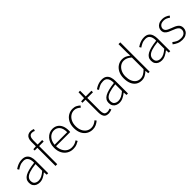

<svg xmlns="http://www.w3.org/2000/svg" viewBox="309 -2230 3666 3666"><g transform="rotate(-45 2142.5 -397.0)"><path d="M218 13Q176 13 141 -2.5Q106 -18 85 -50.5Q64 -83 64 -132Q64 -220 146.5 -266Q229 -312 406 -332Q408 -374 398.5 -412.5Q389 -451 362 -476.5Q335 -502 282 -502Q227 -502 183 -480.5Q139 -459 111 -439L90 -475Q109 -488 138 -504Q167 -520 205 -531.5Q243 -543 286 -543Q349 -543 386 -515.5Q423 -488 438.5 -442Q454 -396 454 -340V0H414L409 -69H406Q366 -36 318 -11.5Q270 13 218 13ZM225 -28Q271 -28 314 -50Q357 -72 406 -114V-295Q297 -283 232.5 -261.5Q168 -240 140 -208.5Q112 -177 112 -134Q112 -76 145.5 -52Q179 -28 225 -28Z M651 0V-650Q651 -703 666 -737.5Q681 -772 710.5 -789.5Q740 -807 781 -807Q799 -807 819 -802.5Q839 -798 858 -790L845 -751Q814 -767 782 -767Q738 -767 718 -735Q698 -703 698 -646V0ZM578 -489V-525L652 -530H821V-489Z M1121 13Q1054 13 998 -20Q942 -53 909 -115Q876 -177 876 -264Q876 -329 895 -380.5Q914 -432 947 -468.5Q980 -505 1021 -524Q1062 -543 1107 -543Q1170 -543 1215 -514.5Q1260 -486 1285 -431Q1310 -376 1310 -298Q1310 -289 1309.5 -279.5Q1309 -270 1307 -259H925Q926 -192 951 -140Q976 -88 1020.5 -58Q1065 -28 1125 -28Q1169 -28 1203.5 -41Q1238 -54 1268 -75L1288 -38Q1256 -19 1218 -3Q1180 13 1121 13ZM925 -298H1265Q1265 -400 1222 -451Q1179 -502 1107 -502Q1062 -502 1022.5 -478Q983 -454 957 -408.5Q931 -363 925 -298Z M1649 13Q1581 13 1527 -19.5Q1473 -52 1441 -114Q1409 -176 1409 -264Q1409 -353 1443 -415.5Q1477 -478 1532 -510.5Q1587 -543 1651 -543Q1705 -543 1742.5 -523Q1780 -503 1806 -478L1779 -445Q1753 -469 1722 -485.5Q1691 -502 1652 -502Q1598 -502 1554 -471.5Q1510 -441 1484.5 -388Q1459 -335 1459 -264Q1459 -194 1483.5 -141Q1508 -88 1551 -58.5Q1594 -29 1652 -29Q1694 -29 1730 -47Q1766 -65 1794 -90L1819 -57Q1785 -27 1742.5 -7Q1700 13 1649 13Z M2081 13Q2031 13 2002.5 -6.5Q1974 -26 1962.5 -62Q1951 -98 1951 -146V-489H1868V-525L1952 -530L1957 -684H1998V-530H2152V-489H1998V-141Q1998 -91 2015 -59.5Q2032 -28 2088 -28Q2103 -28 2121.5 -33Q2140 -38 2154 -45L2167 -7Q2144 1 2121 7Q2098 13 2081 13Z M2372 13Q2330 13 2295 -2.5Q2260 -18 2239 -50.5Q2218 -83 2218 -132Q2218 -220 2300.5 -266Q2383 -312 2560 -332Q2562 -374 2552.5 -412.5Q2543 -451 2516 -476.5Q2489 -502 2436 -502Q2381 -502 2337 -480.5Q2293 -459 2265 -439L2244 -475Q2263 -488 2292 -504Q2321 -520 2359 -531.5Q2397 -543 2440 -543Q2503 -543 2540 -515.5Q2577 -488 2592.5 -442Q2608 -396 2608 -340V0H2568L2563 -69H2560Q2520 -36 2472 -11.5Q2424 13 2372 13ZM2379 -28Q2425 -28 2468 -50Q2511 -72 2560 -114V-295Q2451 -283 2386.5 -261.5Q2322 -240 2294 -208.5Q2266 -177 2266 -134Q2266 -76 2299.5 -52Q2333 -28 2379 -28Z M2973 13Q2907 13 2857.5 -19Q2808 -51 2781 -113Q2754 -175 2754 -264Q2754 -349 2786.5 -412Q2819 -475 2872.5 -509Q2926 -543 2990 -543Q3038 -543 3074.5 -526.5Q3111 -510 3150 -478L3146 -576V-794H3194V0H3155L3149 -69H3147Q3114 -36 3070.5 -11.5Q3027 13 2973 13ZM2979 -29Q3024 -29 3064.5 -52Q3105 -75 3146 -117V-433Q3105 -470 3068 -485.5Q3031 -501 2991 -501Q2939 -501 2896 -469.5Q2853 -438 2828 -384.5Q2803 -331 2803 -264Q2803 -193 2824 -140.5Q2845 -88 2884.5 -58.5Q2924 -29 2979 -29Z M3514 13Q3472 13 3437 -2.5Q3402 -18 3381 -50.5Q3360 -83 3360 -132Q3360 -220 3442.5 -266Q3525 -312 3702 -332Q3704 -374 3694.5 -412.5Q3685 -451 3658 -476.5Q3631 -502 3578 -502Q3523 -502 3479 -480.5Q3435 -459 3407 -439L3386 -475Q3405 -488 3434 -504Q3463 -520 3501 -531.5Q3539 -543 3582 -543Q3645 -543 3682 -515.5Q3719 -488 3734.5 -442Q3750 -396 3750 -340V0H3710L3705 -69H3702Q3662 -36 3614 -11.5Q3566 13 3514 13ZM3521 -28Q3567 -28 3610 -50Q3653 -72 3702 -114V-295Q3593 -283 3528.5 -261.5Q3464 -240 3436 -208.5Q3408 -177 3408 -134Q3408 -76 3441.5 -52Q3475 -28 3521 -28Z M4068 13Q4009 13 3959.5 -8.5Q3910 -30 3874 -60L3901 -95Q3935 -67 3974.5 -47.5Q4014 -28 4070 -28Q4134 -28 4166 -59Q4198 -90 4198 -133Q4198 -167 4178.5 -189Q4159 -211 4128.5 -226Q4098 -241 4067 -252Q4028 -266 3990.5 -283.5Q3953 -301 3928 -329.5Q3903 -358 3903 -403Q3903 -441 3922.5 -473Q3942 -505 3980 -524Q4018 -543 4073 -543Q4116 -543 4155.5 -527.5Q4195 -512 4224 -488L4198 -455Q4172 -475 4142 -489Q4112 -503 4072 -503Q4010 -503 3980 -473Q3950 -443 3950 -405Q3950 -376 3967.5 -356Q3985 -336 4013 -323Q4041 -310 4072 -298Q4104 -286 4134.5 -273.5Q4165 -261 4190 -243.5Q4215 -226 4230 -200.5Q4245 -175 4245 -136Q4245 -96 4224.5 -62Q4204 -28 4165 -7.5Q4126 13 4068 13Z"/></g></svg>

Font: Noto Sans SC ExtraLight
Style: Regular
Weight: 250
Designer: Ryoko NISHIZUKA 西塚涼子 (kana, bopomofo & ideographs); Paul D. Hunt (Latin, Greek & Cyrillic); Sandoll Communications 산돌커뮤니
Foundry: Adobe
Version: Version 2.004-H2;hotconv 1.0.118;makeotfexe 2.5.65603